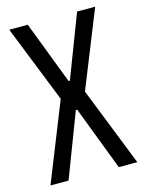

<svg xmlns="http://www.w3.org/2000/svg" viewBox="-107 -754 623 820"><g transform="rotate(-15 205.0 -344.0)"><path d="M13 0 151 -346 15 -688H97L203 -411H209L315 -688H395L259 -349L397 0H315L207 -283H201L93 0Z"/></g></svg>

Font: Saira ExtraCondensed Medium
Style: Regular
Weight: 500
Width: 2
Designer: Hector Gatti with collaboration of the Omnibus-Type team
Foundry: Omnibus-Type
Version: Version 1.101